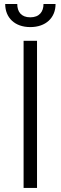

<svg xmlns="http://www.w3.org/2000/svg" viewBox="-20 -929 300 949"><path d="M163 -727.3H96.6V0H163ZM195 -909.1C195 -871.8 175.1 -843.4 129.6 -843.4C84.2 -843.4 65.3 -871.8 65.3 -909.1H5.7C5.7 -841.3 53.3 -795.1 129.6 -795.1C206.7 -795.1 254.6 -841.3 254.6 -909.1Z"/></svg>

Font: Karasuma Gothic
Style: Light
Weight: 300
Designer: Rasmus Andersson / Ryoko Nishizuka
Foundry: rsms
Version: Version 1.00